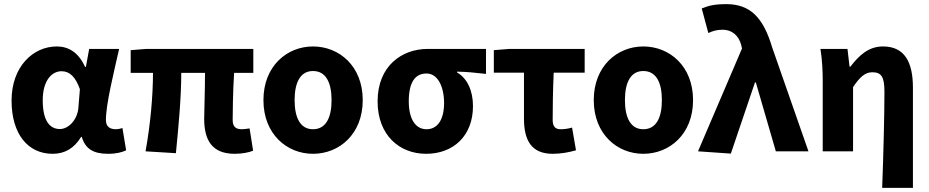

<svg xmlns="http://www.w3.org/2000/svg" viewBox="-20 -733 4502 930"><path d="M235 12C293 12 339 -14 373 -70H376C394 -10 434 12 504 12C544 12 573 4 591 -5L573 -113C562 -109 550 -107 541 -107C513 -107 493 -119 493 -152C493 -228 531 -381 557 -496H412L396 -409H392C360 -480 311 -508 255 -508C140 -508 36 -410 36 -246C36 -84 115 12 235 12ZM270 -108C219 -108 187 -151 187 -247C187 -346 233 -388 278 -388C318 -388 346 -360 367 -301L360 -215C357 -156 314 -108 270 -108Z M1117 12C1154 12 1187 5 1206 -3L1189 -111C1174 -109 1161 -107 1152 -107C1123 -107 1107 -118 1107 -152C1107 -175 1108 -293 1114 -380H1207V-496H687L613 -490V-380H721C721 -270 709 -133 685 0L832 9C845 -122 858 -262 858 -380H973C973 -297 969 -187 969 -158C969 -55 1006 12 1117 12Z M1496 12C1623 12 1737 -83 1737 -248C1737 -413 1623 -508 1496 -508C1370 -508 1256 -413 1256 -248C1256 -83 1370 12 1496 12ZM1496 -107C1435 -107 1407 -162 1407 -248C1407 -334 1435 -389 1496 -389C1558 -389 1586 -334 1586 -248C1586 -162 1558 -107 1496 -107Z M2044 12C2177 12 2271 -76 2271 -219C2271 -294 2243 -354 2194 -382V-386C2245 -385 2280 -381 2334 -375V-496H2051C1927 -496 1809 -414 1809 -242C1809 -78 1915 12 2044 12ZM2046 -107C1993 -107 1960 -156 1960 -242C1960 -338 1993 -377 2046 -377C2101 -377 2131 -312 2131 -234C2131 -153 2099 -107 2046 -107Z M2657 12C2700 12 2738 4 2770 -5L2751 -115C2729 -109 2713 -107 2695 -107C2672 -107 2657 -118 2657 -152C2657 -211 2658 -295 2662 -381H2812V-496H2446L2372 -490V-381H2518V-158C2518 -55 2553 12 2657 12Z M3096 12C3223 12 3337 -83 3337 -248C3337 -413 3223 -508 3096 -508C2970 -508 2856 -413 2856 -248C2856 -83 2970 12 3096 12ZM3096 -107C3035 -107 3007 -162 3007 -248C3007 -334 3035 -389 3096 -389C3158 -389 3186 -334 3186 -248C3186 -162 3158 -107 3096 -107Z M3520 11 3637 -334H3641L3738 0H3896L3720 -504C3677 -649 3613 -713 3498 -713C3439 -713 3411 -705 3379 -692L3411 -573C3433 -583 3451 -589 3481 -589C3523 -589 3559 -563 3571 -512L3574 -498L3361 0Z M4253 177H4402V-308C4402 -432 4362 -508 4257 -508C4188 -508 4142 -466 4099 -410H4095L4085 -496H3954C3963 -442 3965 -383 3965 -344V0H4112V-311C4144 -359 4170 -383 4205 -383C4249 -383 4264 -361 4264 -289C4264 -175 4259 21 4253 177Z"/></svg>

Font: Giro Sans Regular
Style: Bold
Weight: 700
Designer: Paul D. Hunt
Foundry: Adobe Systems Incorporated
Version: Version 1.000;PS 1.0;hotconv 1.0.88;makeotf.lib2.5.647800